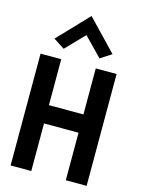

<svg xmlns="http://www.w3.org/2000/svg" viewBox="-145 -1085 858 1166"><g transform="rotate(15 284.5 -502.0)"><path d="M99 -813 169 -768 281 -884 394 -768 464 -813 281 -1004ZM388 0H519V-703H388V-414H171V-703H41V0H171V-299H388Z"/></g></svg>

Font: Bluebird
Style: Nrw
Weight: 400
Designer: Jasper
Foundry: Cannot Into Space Fonts
Version: Version 0.98